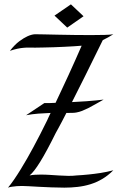

<svg xmlns="http://www.w3.org/2000/svg" viewBox="-20 -861 571 891"><path d="M460.9 -398.9Q439 -386.7 421.6 -376.7Q404.3 -366.7 389.2 -359.1Q374 -351.6 360.8 -346.4Q347.7 -341.3 334 -338.9Q326.7 -337.4 314.9 -337.2Q303.2 -336.9 288.1 -336.9Q275.9 -313 266.8 -295.7Q257.8 -278.3 251.5 -267.1Q244.1 -253.9 238.8 -244.1Q196.3 -158.2 166.7 -110.4Q137.2 -62.5 117.2 -46.9Q129.9 -49.3 142.6 -50Q155.3 -50.8 168.9 -50.8Q190.9 -50.8 212.4 -49.3Q233.9 -47.9 254.9 -46.6Q275.9 -45.4 295.9 -44.9Q315.9 -44.4 335.9 -46.9Q362.8 -48.3 391.6 -51.3Q416.5 -53.7 446.5 -58.3Q476.6 -63 505.9 -70.8Q481 -45.9 454.3 -30.3Q427.7 -14.6 399.2 -5.9Q370.6 2.9 340.3 6.3Q310.1 9.8 278.8 9.8Q249.5 9.8 219 8.5Q188.5 7.3 161.6 5.9Q134.8 4.4 113.8 3.2Q92.8 2 82 2Q69.8 2 57.6 2.9Q47.4 3.9 36.1 5.4Q24.9 6.8 17.1 9.8Q30.3 -5.9 45.2 -27.6Q60.1 -49.3 75.4 -74.2Q90.8 -99.1 106 -125.7Q121.1 -152.3 134.8 -177.7Q167 -237.3 199.2 -303.2Q200.7 -306.6 203.1 -312Q205.1 -316.4 208 -322.5Q210.9 -328.6 214.8 -336.9Q187 -335.9 157.7 -333.7Q128.4 -331.5 101.1 -326.2L186 -382.8Q200.2 -382.8 212.6 -382.8Q225.1 -382.8 237.8 -383.8Q250.5 -410.6 265.9 -443.6Q281.2 -476.6 297.4 -511.2Q313.5 -545.9 329.1 -581.3Q344.7 -616.7 358.9 -648.9Q343.3 -647.5 322.3 -646.2Q301.3 -645 277.8 -643.8Q254.4 -642.6 230 -641.8Q205.6 -641.1 183.8 -640.6Q162.1 -640.1 144.3 -639.9Q126.5 -639.6 116.2 -640.1Q104 -640.6 89.4 -639.2Q76.7 -638.2 60.5 -634.8Q44.4 -631.3 25.9 -625Q48.8 -654.3 69.8 -669.7Q90.8 -685.1 106.9 -692.4Q126 -701.2 142.1 -702.1Q155.8 -702.1 184.8 -701.4Q213.9 -700.7 250 -700Q286.1 -699.2 325.7 -698.7Q365.2 -698.2 400.9 -698.2Q437.5 -698.2 465.3 -699Q493.2 -699.7 505.9 -702.1Q494.1 -694.3 481.9 -687.7Q469.7 -681.2 457 -674.8Q409.2 -576.7 374.3 -507.1Q339.4 -437.5 314 -387.2Q352.1 -389.2 379.9 -391.1Q407.7 -393.1 425.8 -395Q446.8 -397 460.9 -398.9ZM367.7 -785.6 292 -732.9 232.9 -788.6 309.1 -840.8Z"/></svg>

Font: Quintessential
Style: Regular
Weight: 400
Designer: Astigmatic (AOETI)
Foundry: Astigmatic (AOETI)
Version: Version 1.000